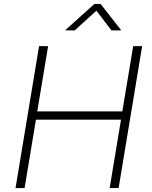

<svg xmlns="http://www.w3.org/2000/svg" viewBox="-20 -964 778 984"><path d="M59.6 0 180.2 -727.5H226.6L170.9 -393.1H606.9L662.6 -727.5H708.5L587.9 0H542L600.1 -350.6H164.1L106 0ZM362.8 -808.1H316.4L316.9 -811.5L463.9 -943.8H495.6L599.1 -811.5L598.6 -808.1H551.3L474.1 -909.2Z"/></svg>

Font: Inter ExtraLight
Style: Italic
Weight: 250
Italic angle: -9.3988°
Designer: Rasmus Andersson
Foundry: rsms
Version: Version 4.001;git-66647c0bb